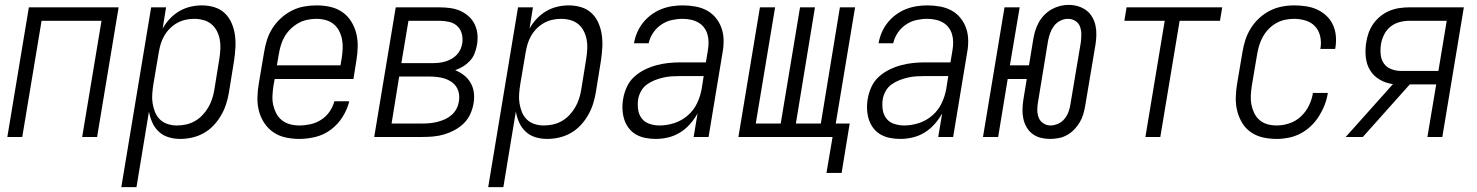

<svg xmlns="http://www.w3.org/2000/svg" viewBox="-20 -560 6040 785"><path d="M10 0 98 -530H465L377 0H316L395 -475H150L71 0Z M476 205 598 -530H659L645 -443Q657 -465 674.5 -483.5Q692 -502 713.5 -514.5Q735 -527 758.5 -532.5Q782 -538 805 -538Q832 -538 856.5 -530.5Q881 -523 899 -506Q917 -489 927 -465.5Q937 -442 940.5 -417Q944 -392 942.5 -365.5Q941 -339 937 -312L916 -182Q912 -158 904.5 -134.5Q897 -111 884 -88.5Q871 -66 853 -47Q835 -28 812.5 -15.5Q790 -3 765.5 2.5Q741 8 717 8Q692 8 669 1Q646 -6 629 -22Q612 -38 602.5 -59.5Q593 -81 589 -104L538 205ZM703 -47Q722 -47 740.5 -51Q759 -55 776 -64.5Q793 -74 807 -88.5Q821 -103 831 -120Q841 -137 847 -155Q853 -173 856 -191L877 -321Q880 -341 881 -360.5Q882 -380 878.5 -398.5Q875 -417 866.5 -433.5Q858 -450 844 -461.5Q830 -473 811.5 -478Q793 -483 774 -483Q756 -483 738 -479Q720 -475 704 -466Q688 -457 674.5 -443.5Q661 -430 651.5 -413.5Q642 -397 637 -380Q632 -363 629 -345L607 -215Q604 -196 602.5 -176Q601 -156 604 -137.5Q607 -119 614 -101.5Q621 -84 634 -71.5Q647 -59 665 -53Q683 -47 703 -47Z M1204 8Q1175 8 1147.5 2Q1120 -4 1098 -19Q1076 -34 1061 -56.5Q1046 -79 1039 -105Q1032 -131 1032.5 -160Q1033 -189 1038 -218L1060 -348Q1064 -373 1072 -398Q1080 -423 1094.5 -445.5Q1109 -468 1129.5 -486.5Q1150 -505 1174 -517Q1198 -529 1223.5 -533.5Q1249 -538 1275 -538Q1303 -538 1330 -532Q1357 -526 1379 -511Q1401 -496 1415.5 -473Q1430 -450 1436.5 -424Q1443 -398 1442.5 -369.5Q1442 -341 1437 -312L1425 -237H1103L1098 -209Q1095 -189 1094 -169Q1093 -149 1097 -131Q1101 -113 1109.5 -96.5Q1118 -80 1132.5 -68.5Q1147 -57 1165.5 -52Q1184 -47 1204 -47Q1226 -47 1249 -52Q1272 -57 1292.5 -70Q1313 -83 1327 -103Q1341 -123 1347 -146H1408Q1400 -113 1381 -82.5Q1362 -52 1333.5 -30.5Q1305 -9 1271 -0.5Q1237 8 1204 8ZM1372 -293 1377 -321Q1380 -341 1381 -360.5Q1382 -380 1378.5 -398.5Q1375 -417 1366.5 -433.5Q1358 -450 1344 -461.5Q1330 -473 1311.5 -478Q1293 -483 1273 -483Q1255 -483 1236 -479Q1217 -475 1200 -465.5Q1183 -456 1168.5 -442Q1154 -428 1144 -411Q1134 -394 1128.5 -375.5Q1123 -357 1120 -339L1112 -293Z M1510 0 1598 -530H1777Q1799 -530 1821 -527Q1843 -524 1862 -515.5Q1881 -507 1896.5 -493Q1912 -479 1921 -460Q1930 -441 1932 -419.5Q1934 -398 1930 -376Q1927 -359 1920.5 -342Q1914 -325 1901.5 -311.5Q1889 -298 1873.5 -288.5Q1858 -279 1841 -273Q1861 -265 1877.5 -252Q1894 -239 1904.5 -220.5Q1915 -202 1917.5 -180Q1920 -158 1916 -136Q1912 -114 1902.5 -93Q1893 -72 1876 -55.5Q1859 -39 1838.5 -28Q1818 -17 1796 -10.5Q1774 -4 1752 -2Q1730 0 1708 0ZM1751 -302Q1764 -302 1776.5 -303.5Q1789 -305 1802 -309Q1815 -313 1826.5 -319.5Q1838 -326 1847.5 -336Q1857 -346 1862.5 -358Q1868 -370 1870 -383Q1873 -403 1868 -422Q1863 -441 1849.5 -453.5Q1836 -466 1816.5 -470.5Q1797 -475 1777 -475H1650L1621 -302ZM1708 -55Q1724 -55 1739 -56.5Q1754 -58 1769.5 -62Q1785 -66 1799.5 -72.5Q1814 -79 1826.5 -90Q1839 -101 1846.5 -115.5Q1854 -130 1856 -145Q1859 -161 1856.5 -176.5Q1854 -192 1846 -204.5Q1838 -217 1825.5 -225.5Q1813 -234 1799 -238.5Q1785 -243 1769 -245Q1753 -247 1738 -247H1612L1581 -55Z M1976 205 2098 -530H2159L2145 -443Q2157 -465 2174.5 -483.5Q2192 -502 2213.5 -514.5Q2235 -527 2258.5 -532.5Q2282 -538 2305 -538Q2332 -538 2356.5 -530.5Q2381 -523 2399 -506Q2417 -489 2427 -465.5Q2437 -442 2440.5 -417Q2444 -392 2442.5 -365.5Q2441 -339 2437 -312L2416 -182Q2412 -158 2404.5 -134.5Q2397 -111 2384 -88.5Q2371 -66 2353 -47Q2335 -28 2312.5 -15.5Q2290 -3 2265.5 2.5Q2241 8 2217 8Q2192 8 2169 1Q2146 -6 2129 -22Q2112 -38 2102.5 -59.5Q2093 -81 2089 -104L2038 205ZM2203 -47Q2222 -47 2240.5 -51Q2259 -55 2276 -64.5Q2293 -74 2307 -88.5Q2321 -103 2331 -120Q2341 -137 2347 -155Q2353 -173 2356 -191L2377 -321Q2380 -341 2381 -360.5Q2382 -380 2378.5 -398.5Q2375 -417 2366.5 -433.5Q2358 -450 2344 -461.5Q2330 -473 2311.5 -478Q2293 -483 2274 -483Q2256 -483 2238 -479Q2220 -475 2204 -466Q2188 -457 2174.5 -443.5Q2161 -430 2151.5 -413.5Q2142 -397 2137 -380Q2132 -363 2129 -345L2107 -215Q2104 -196 2102.5 -176Q2101 -156 2104 -137.5Q2107 -119 2114 -101.5Q2121 -84 2134 -71.5Q2147 -59 2165 -53Q2183 -47 2203 -47Z M2661 8Q2640 8 2619 4Q2598 0 2580.5 -10Q2563 -20 2550.5 -36.5Q2538 -53 2532 -72.5Q2526 -92 2525 -113.5Q2524 -135 2528 -157Q2532 -181 2543 -205Q2554 -229 2573.5 -246.5Q2593 -264 2616.5 -275.5Q2640 -287 2664.5 -293.5Q2689 -300 2713.5 -302.5Q2738 -305 2762 -305H2866L2874 -353Q2877 -370 2877 -387Q2877 -404 2872.5 -419.5Q2868 -435 2858.5 -447.5Q2849 -460 2835 -468Q2821 -476 2804.5 -479.5Q2788 -483 2771 -483Q2749 -483 2726.5 -478Q2704 -473 2684 -459.5Q2664 -446 2650.5 -426Q2637 -406 2632 -383H2572Q2576 -406 2585 -427Q2594 -448 2608.5 -466.5Q2623 -485 2642.5 -499.5Q2662 -514 2683.5 -522.5Q2705 -531 2727 -534.5Q2749 -538 2771 -538Q2797 -538 2822.5 -533.5Q2848 -529 2869.5 -517.5Q2891 -506 2906.5 -487Q2922 -468 2930 -445Q2938 -422 2938.5 -396Q2939 -370 2934 -344L2877 0H2816L2832 -96Q2819 -73 2801 -52.5Q2783 -32 2760 -18Q2737 -4 2711.5 2Q2686 8 2661 8ZM2677 -47Q2707 -47 2737.5 -57Q2768 -67 2792.5 -88.5Q2817 -110 2830.5 -139Q2844 -168 2849 -198L2857 -249H2762Q2745 -249 2727.5 -248Q2710 -247 2692.5 -243Q2675 -239 2658 -232.5Q2641 -226 2625.5 -215Q2610 -204 2601 -187.5Q2592 -171 2589 -154Q2586 -133 2589 -112Q2592 -91 2604 -75.5Q2616 -60 2636 -53.5Q2656 -47 2677 -47Z M3359 147 3384 0H2999L3087 -530H3149L3070 -55H3172L3251 -530H3312L3234 -55H3336L3414 -530H3476L3397 -55H3454L3421 147Z M3661 8Q3640 8 3619 4Q3598 0 3580.5 -10Q3563 -20 3550.5 -36.5Q3538 -53 3532 -72.5Q3526 -92 3525 -113.5Q3524 -135 3528 -157Q3532 -181 3543 -205Q3554 -229 3573.5 -246.5Q3593 -264 3616.5 -275.5Q3640 -287 3664.5 -293.5Q3689 -300 3713.5 -302.5Q3738 -305 3762 -305H3866L3874 -353Q3877 -370 3877 -387Q3877 -404 3872.5 -419.5Q3868 -435 3858.5 -447.5Q3849 -460 3835 -468Q3821 -476 3804.5 -479.5Q3788 -483 3771 -483Q3749 -483 3726.5 -478Q3704 -473 3684 -459.5Q3664 -446 3650.5 -426Q3637 -406 3632 -383H3572Q3576 -406 3585 -427Q3594 -448 3608.5 -466.5Q3623 -485 3642.5 -499.5Q3662 -514 3683.5 -522.5Q3705 -531 3727 -534.5Q3749 -538 3771 -538Q3797 -538 3822.5 -533.5Q3848 -529 3869.5 -517.5Q3891 -506 3906.5 -487Q3922 -468 3930 -445Q3938 -422 3938.5 -396Q3939 -370 3934 -344L3877 0H3816L3832 -96Q3819 -73 3801 -52.5Q3783 -32 3760 -18Q3737 -4 3711.5 2Q3686 8 3661 8ZM3677 -47Q3707 -47 3737.5 -57Q3768 -67 3792.5 -88.5Q3817 -110 3830.5 -139Q3844 -168 3849 -198L3857 -249H3762Q3745 -249 3727.5 -248Q3710 -247 3692.5 -243Q3675 -239 3658 -232.5Q3641 -226 3625.5 -215Q3610 -204 3601 -187.5Q3592 -171 3589 -154Q3586 -133 3589 -112Q3592 -91 3604 -75.5Q3616 -60 3636 -53.5Q3656 -47 3677 -47Z M4274 8Q4254 8 4235.5 3.5Q4217 -1 4202 -12Q4187 -23 4177.5 -39.5Q4168 -56 4164 -74.5Q4160 -93 4160.5 -113Q4161 -133 4164 -152L4178 -237H4100L4061 0H3999L4087 -530H4149L4109 -293H4187L4205 -402Q4208 -420 4213.5 -437Q4219 -454 4228 -470Q4237 -486 4250.5 -499.5Q4264 -513 4280 -522Q4296 -531 4313.5 -535.5Q4331 -540 4349 -540Q4369 -540 4387.5 -534.5Q4406 -529 4421 -518Q4436 -507 4445.5 -490.5Q4455 -474 4459 -455.5Q4463 -437 4462.5 -417Q4462 -397 4459 -378L4417 -128Q4414 -110 4409 -93Q4404 -76 4394.5 -60Q4385 -44 4372 -30.5Q4359 -17 4343 -8Q4327 1 4309 4.5Q4291 8 4274 8ZM4275 -47Q4291 -47 4307 -54.5Q4323 -62 4333.5 -75.5Q4344 -89 4349.5 -105Q4355 -121 4357 -137L4399 -387Q4401 -403 4401 -420Q4401 -437 4395.5 -451.5Q4390 -466 4376.5 -474.5Q4363 -483 4346 -483Q4330 -483 4314.5 -475Q4299 -467 4289 -453.5Q4279 -440 4273.5 -424.5Q4268 -409 4265 -393L4224 -143Q4221 -127 4221 -110.5Q4221 -94 4226.5 -79.5Q4232 -65 4245.5 -56Q4259 -47 4275 -47Z M4663 0 4742 -475H4577L4586 -530H4977L4968 -475H4803L4724 0Z M5200 8Q5171 8 5144 2Q5117 -4 5095 -19Q5073 -34 5059 -57Q5045 -80 5038.5 -106Q5032 -132 5032.5 -160.5Q5033 -189 5038 -218L5060 -348Q5064 -373 5072 -397.5Q5080 -422 5094 -444.5Q5108 -467 5128 -485.5Q5148 -504 5171.5 -516Q5195 -528 5220.5 -533Q5246 -538 5271 -538Q5295 -538 5319 -534.5Q5343 -531 5364 -521.5Q5385 -512 5402 -496.5Q5419 -481 5429 -460Q5439 -439 5441.5 -415Q5444 -391 5440 -366Q5440 -365 5439.5 -363.5Q5439 -362 5439 -360H5378Q5378 -361 5378.5 -362Q5379 -363 5379 -364Q5383 -388 5377.5 -412Q5372 -436 5356.5 -452.5Q5341 -469 5318 -476Q5295 -483 5271 -483Q5252 -483 5233.5 -479Q5215 -475 5198 -465.5Q5181 -456 5167 -441.5Q5153 -427 5143.5 -410Q5134 -393 5128.5 -375Q5123 -357 5120 -339L5098 -209Q5095 -189 5094 -169.5Q5093 -150 5096.5 -132Q5100 -114 5108 -97.5Q5116 -81 5130 -69Q5144 -57 5162 -52Q5180 -47 5200 -47Q5226 -47 5252.5 -56Q5279 -65 5299.5 -84.5Q5320 -104 5332 -129Q5344 -154 5348 -180H5409Q5405 -155 5396 -131.5Q5387 -108 5373 -85.5Q5359 -63 5339.5 -44.5Q5320 -26 5297 -14Q5274 -2 5249 3Q5224 8 5200 8Z M5482 0 5675 -216Q5646 -220 5621 -234.5Q5596 -249 5581.5 -273Q5567 -297 5564 -327Q5561 -357 5566 -387Q5569 -407 5576 -426.5Q5583 -446 5595.5 -463.5Q5608 -481 5625 -494.5Q5642 -508 5661.5 -516Q5681 -524 5701.5 -527Q5722 -530 5742 -530H5965L5877 0H5816L5852 -215H5744L5552 0ZM5708 -270H5861L5895 -475H5742Q5722 -475 5701.5 -469.5Q5681 -464 5664.5 -450.5Q5648 -437 5638.5 -417.5Q5629 -398 5626 -378Q5623 -358 5625 -337Q5627 -316 5638 -300.5Q5649 -285 5668 -277.5Q5687 -270 5708 -270Z"/></svg>

Font: Iosevka Curly Light Oblique
Style: Regular
Weight: 300
Italic angle: -9°
Monospace: yes
Designer: Belleve Invis
Foundry: Belleve Invis
Version: Version 11.1.0; ttfautohint (v1.8.3)